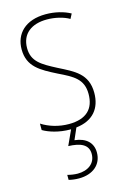

<svg xmlns="http://www.w3.org/2000/svg" viewBox="-119 -594 594 892"><g transform="rotate(-15 178.0 -148.5)"><path d="M258 145C258 99 228 69 172 63L196 8C278 -1 318 -52 318 -126C318 -218 256 -245 183 -282C114 -318 70 -342 70 -407C70 -476 119 -512 193 -512C232 -512 273 -502 300 -486L312 -509C281 -526 239 -537 194 -537C95 -537 44 -482 44 -408C44 -324 102 -294 177 -256C245 -223 291 -200 291 -128C291 -57 252 -16 167 -16C119 -16 73 -30 37 -53V-22C64 -6 111 10 167 10H170L137 82C196 84 233 100 233 145C233 192 195 217 147 217C131 217 113 214 98 210V234C113 238 131 240 147 240C214 240 258 203 258 145Z"/></g></svg>

Font: Noto Sans Thai Cond Thin
Style: Regular
Weight: 100
Width: 3
Designer: Monotype Design Team
Foundry: Monotype Imaging Inc.
Version: Version 2.002